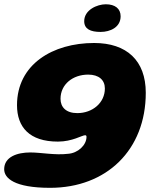

<svg xmlns="http://www.w3.org/2000/svg" viewBox="-54 -672 762 920"><path d="M428 -519C474.5 -519 524 -541.5 524 -594C524 -630.5 497.5 -651.5 453 -651.5C411.5 -651.5 349.5 -624.5 349.5 -570.5C349.5 -533 379.5 -519 428 -519ZM186 228C456.5 228 644.5 46.5 644.5 -227.5C644.5 -382 553 -466 397 -466C199 -466 27.5 -364 27.5 -168C27.5 -63 87 6.5 223.5 6.5C293 6.5 339 -24 354 -24C359 -24 360.5 -20.5 360.5 -16.5C360.5 23.5 319.5 62 271.5 65C210.5 72.5 142.5 58.5 91 58.5C28.5 58.5 -34 79.5 -34 139C-34 181.5 14.5 228 186 228ZM316.5 -130C262.5 -130 236 -158.5 236 -198.5C236 -268 295 -314.5 368.5 -314.5C420 -314.5 448.5 -288.5 448.5 -248C448.5 -179.5 389.5 -130 316.5 -130Z"/></svg>

Font: Gluten
Style: Bold Italic
Weight: 700
Italic angle: -13°
Designer: Tyler Finck
Foundry: Etcetera Type Company
Version: Version 0.920